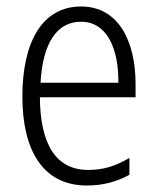

<svg xmlns="http://www.w3.org/2000/svg" viewBox="-20 -562 485 592"><path d="M230 -542C111 -542 49 -434 49 -264C49 -99 112 10 248 10C299 10 340 -2 379 -23V-75C335 -49 297 -38 252 -38C154 -38 104 -115 103 -262H398V-303C398 -434 346 -542 230 -542ZM230 -495C310 -495 346 -412 345 -307H105C112 -432 157 -495 230 -495Z"/></svg>

Font: Noto Sans Armenian Condensed Light
Style: Regular
Weight: 300
Width: 3
Designer: Monotype Design Team
Foundry: Monotype Imaging Inc.
Version: Version 2.008